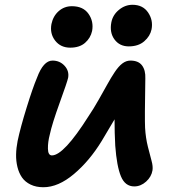

<svg xmlns="http://www.w3.org/2000/svg" viewBox="-20 -766 717 798"><path d="M515.1 -573.2Q477.1 -573.2 455.8 -602.1Q434.6 -630.9 442.9 -673.8Q449.2 -704.6 474.6 -725.3Q500 -746.1 530.8 -746.1Q573.7 -746.1 595.5 -714.1Q617.2 -682.1 609.9 -644Q604 -615.7 579.6 -594.5Q555.2 -573.2 515.1 -573.2ZM272 -567.9Q231.9 -567.9 209.2 -597.2Q186.5 -626.5 193.8 -666Q200.7 -699.2 223.9 -719.7Q247.1 -740.2 278.8 -740.2Q325.7 -740.2 347.9 -708.5Q370.1 -676.8 362.8 -637.2Q356.4 -607.9 333.5 -587.9Q310.5 -567.9 272 -567.9ZM160.2 12.2Q129.9 12.2 107.2 1.2Q84.5 -9.8 71.5 -28.3Q58.6 -46.9 52.5 -71.8Q46.4 -96.7 46.9 -123.8Q47.4 -150.9 53.2 -180.2Q64.9 -235.8 90.6 -318.6Q116.2 -401.4 133.8 -442.9Q160.2 -514.2 198.2 -514.2Q228.5 -514.2 248.3 -492.7Q268.1 -471.2 263.2 -442.9Q259.8 -426.3 228 -338.6Q196.3 -251 187 -207Q178.7 -175.8 179.2 -147.9Q179.7 -120.1 195.8 -120.1Q245.1 -120.1 348.1 -283.2Q368.7 -313.5 390.6 -352.3Q412.6 -391.1 426.8 -416.7Q440.9 -442.4 456.8 -466.3Q472.7 -490.2 488.5 -502.2Q504.4 -514.2 522 -514.2Q555.2 -514.2 570.3 -494.1Q585.4 -474.1 584 -439.9Q581.1 -271.5 583 -234.9Q585.4 -192.9 594.7 -156Q604 -119.1 610.1 -96.9Q616.2 -74.7 613.8 -58.1Q609.4 -31.2 587.2 -11.2Q564.9 8.8 538.1 8.8Q500 8.8 482.7 -33Q465.3 -74.7 459 -160.2Q456.1 -212.9 456.1 -270Q433.1 -231.9 402.8 -180.2Q352.1 -97.2 287.1 -42.5Q222.2 12.2 160.2 12.2Z"/></svg>

Font: Shantell Sans Normal
Style: Italic
Weight: 600
Italic angle: -11.31°
Designer: Stephen Nixon, Anya Danilova, Shantell Martin
Foundry: Arrow Type
Version: Version 1.006;[559af2be0]